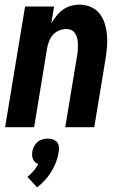

<svg xmlns="http://www.w3.org/2000/svg" viewBox="-20 -548 540 827"><path d="M2 0 88 -520H213L201 -448Q211 -464 223 -479.5Q235 -495 250.5 -506Q266 -517 284.5 -522.5Q303 -528 321 -528Q347 -528 370 -518.5Q393 -509 408 -490.5Q423 -472 430.5 -448.5Q438 -425 440.5 -399.5Q443 -374 441 -348Q439 -322 435 -297L386 0H261L313 -314Q315 -325 315.5 -337Q316 -349 315.5 -360.5Q315 -372 312.5 -383Q310 -394 304 -403.5Q298 -413 288 -418Q278 -423 266 -423Q251 -423 235.5 -417Q220 -411 209 -399Q198 -387 192 -372Q186 -357 183 -341L127 0ZM140 259 98 214Q112 203 124 189Q136 175 145 159Q137 156 131.5 151Q126 146 122.5 138.5Q119 131 118.5 122.5Q118 114 119 105Q121 94 126.5 83Q132 72 141 64Q150 56 162.5 52.5Q175 49 186 49Q197 49 207.5 52.5Q218 56 225 64Q232 72 233.5 83Q235 94 233 105Q230 127 222 148.5Q214 170 202 190Q190 210 174 227.5Q158 245 140 259Z"/></svg>

Font: Iosevka Extrabold Oblique
Style: Regular
Weight: 800
Italic angle: -9°
Monospace: yes
Designer: Belleve Invis
Foundry: Belleve Invis
Version: Version 32.5.0; ttfautohint (v1.8.4)